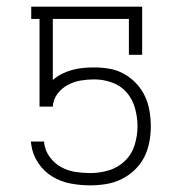

<svg xmlns="http://www.w3.org/2000/svg" viewBox="-20 -550 540 578"><path d="M252 8Q222 8 192.5 2.5Q163 -3 137.5 -18.5Q112 -34 95 -59.5Q78 -85 74 -115L73 -124H113V-119Q116 -96 130 -77Q144 -58 164 -47Q184 -36 206.5 -32.5Q229 -29 252 -29Q281 -29 308.5 -37.5Q336 -46 356.5 -66Q377 -86 385.5 -114Q394 -142 394 -170Q394 -197 386.5 -224Q379 -251 361.5 -271.5Q344 -292 317.5 -301.5Q291 -311 264 -311Q243 -311 222.5 -307.5Q202 -304 183.5 -294Q165 -284 152.5 -267Q140 -250 139 -229H99V-493H74V-530H408V-385H368V-493H139V-309Q151 -320 166 -327.5Q181 -335 197.5 -339.5Q214 -344 230.5 -345.5Q247 -347 264 -347Q287 -347 310 -343Q333 -339 353.5 -327.5Q374 -316 390 -299Q406 -282 416 -261Q426 -240 430 -216.5Q434 -193 434 -170Q434 -170 434 -170Q434 -170 434 -170Q434 -170 434 -170Q434 -170 434 -170Q434 -170 434 -170Q434 -170 434 -170Q434 -146 429.5 -122Q425 -98 414 -76.5Q403 -55 385 -38Q367 -21 345.5 -10.5Q324 0 300 4Q276 8 252 8Z"/></svg>

Font: Iosevka Slab Extralight
Style: Regular
Weight: 200
Monospace: yes
Designer: Belleve Invis
Foundry: Belleve Invis
Version: Version 11.1.1; ttfautohint (v1.8.3)